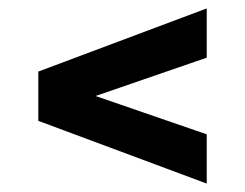

<svg xmlns="http://www.w3.org/2000/svg" viewBox="-20 -481 581 456"><path d="M471 -45 71 -194V-311L471 -461V-344L207 -253L471 -162Z"/></svg>

Font: Saira
Style: Bold
Weight: 700
Designer: Hector Gatti with collaboration of the Omnibus-Type team
Foundry: Omnibus-Type
Version: Version 1.100; ttfautohint (v1.8.3)